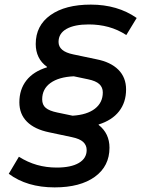

<svg xmlns="http://www.w3.org/2000/svg" viewBox="-20 -682 620 833"><path d="M217 131Q97 131 18 72L62 -2Q100 22 140.5 33.5Q181 45 226 45Q288 45 322 25Q356 5 356 -31Q356 -52 341 -66Q326 -80 292 -87L193 -108Q130 -121 97 -154Q64 -187 64 -238Q64 -294 94.5 -333Q125 -372 184 -390V-392Q159 -410 147 -435Q135 -460 135 -491Q135 -571 199 -616.5Q263 -662 374 -662Q490 -662 573 -604L528 -530Q491 -554 450.5 -565Q410 -576 365 -576Q303 -576 268.5 -556.5Q234 -537 234 -500Q234 -459 298 -446L398 -425Q460 -413 493.5 -379.5Q527 -346 527 -294Q527 -238 496.5 -199Q466 -160 408 -142V-140Q455 -103 455 -41Q455 39 391.5 85Q328 131 217 131ZM295 -180Q358 -184 392 -210.5Q426 -237 426 -281Q426 -303 411 -317Q396 -331 362 -338L300 -351Q235 -348 199 -322Q163 -296 163 -251Q163 -227 178.5 -214Q194 -201 228 -194Z"/></svg>

Font: Sometype Mono SemiBold
Style: Italic
Weight: 600
Italic angle: -12°
Designer: Ryoichi Tsunekawa
Foundry: Dharma Type
Version: Version 1.001